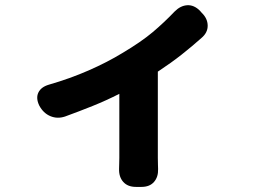

<svg xmlns="http://www.w3.org/2000/svg" viewBox="-20 -642 1040 753"><path d="M134 -228Q120 -257 130.5 -279Q141 -301 172 -310Q255 -334 328 -366Q401 -398 460 -434Q534 -478 579 -516Q624 -554 665 -597Q688 -620 714.5 -621.5Q741 -623 764 -600L771 -592Q794 -570 794.5 -542Q795 -514 770 -493Q733 -460 692.5 -428Q652 -396 599 -361V-23Q599 -8 599.5 4.5Q600 17 600 21Q601 52 584 71.5Q567 91 535 91H513Q481 91 463.5 71.5Q446 52 447 20Q447 14 447.5 0.5Q448 -13 448 -23V-274Q397 -248 343.5 -226.5Q290 -205 235 -185Q205 -175 177.5 -186.5Q150 -198 134 -228Z"/></svg>

Font: Chiron GoRound TC EB
Style: Regular
Weight: 700
Designer: Ryoko NISHIZUKA 西塚涼子 (kana, bopomofo & ideographs); Paul D. Hunt (Latin, Greek & Cyrillic); Sandoll Communications 산돌커뮤니
Foundry: Adobe
Version: Version 1.000;hotconv 1.1.1;makeotfexe 2.6.0